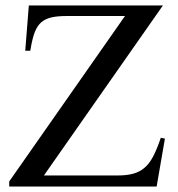

<svg xmlns="http://www.w3.org/2000/svg" viewBox="-20 -682 651 702"><path d="M552.7 0H13.7V-18.6L437 -623.5H226.1Q188 -623.5 166 -617.9Q144 -612.3 129.9 -599.6Q123.5 -593.8 118.2 -585.9Q112.8 -578.1 107.9 -566.4Q103 -554.7 98.9 -537.8Q94.7 -521 90.8 -496.6H72.3L85.4 -662.1H575.7L140.6 -40.5H412.1Q443.4 -40.5 466.8 -46.9Q490.2 -53.2 506.8 -67.4Q524.4 -81.1 539.1 -108.4Q553.7 -135.7 567.9 -178.2L583 -175.3Z"/></svg>

Font: Doulos SIL
Style: Regular
Weight: 400
Designer: Walt Agee, Victor Gaultney, Peter Martin, Debbi Hosken
Foundry: SIL International
Version: Version 4.110; 2011; Maintenance release